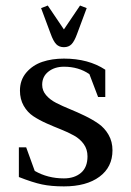

<svg xmlns="http://www.w3.org/2000/svg" viewBox="-20 -663 470 691"><path d="M47.9 -25.9V-132.8H74.2L105 -47.9Q151.9 -21 210 -21Q248 -21 271.5 -41Q294.9 -61 294.9 -100.1Q294.9 -125.5 281.5 -144.3Q268.1 -163.1 246.6 -175Q225.1 -187 199.2 -197.3Q173.3 -207.5 147.5 -219Q121.6 -230.5 100.1 -244.6Q78.6 -258.8 65.2 -282.5Q51.8 -306.2 51.8 -336.9Q51.8 -375 74.7 -401.9Q97.7 -428.7 132.3 -440.4Q167 -452.1 210 -452.1Q298.3 -452.1 358.9 -412.1V-314H333L301.8 -396Q263.2 -422.9 210 -422.9Q176.8 -422.9 154.3 -405.3Q131.8 -387.7 131.8 -357.9Q131.8 -336.9 145.8 -320.6Q159.7 -304.2 182.1 -292.7Q204.6 -281.2 231.4 -270.3Q258.3 -259.3 285.2 -246.3Q312 -233.4 334.5 -217.8Q356.9 -202.1 370.8 -177.7Q384.8 -153.3 384.8 -122.1Q384.8 -61.5 337.9 -26.9Q291 7.8 210 7.8Q164.1 7.8 130.9 0.7Q97.7 -6.3 47.9 -25.9ZM127.9 -633.8 151.9 -643.1 210 -557.1 268.1 -643.1 292 -633.8 257.8 -542Q248 -514.6 237.5 -503.9Q227.1 -493.2 210 -493.2Q192.9 -493.2 182.4 -503.9Q171.9 -514.6 162.1 -542Z"/></svg>

Font: Dihjauti S
Style: Bold
Weight: 700
Designer: T. Christopher White
Version: Version 3.0.0